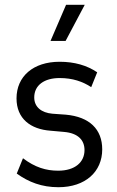

<svg xmlns="http://www.w3.org/2000/svg" viewBox="-20 -770 487 802"><path d="M224 12C337 12 407 -53 407 -146C407 -230 354 -282 255 -291L199 -295C153 -299 123 -323 123 -363C123 -414 165 -444 229 -444C284 -444 326 -429 361 -406L386 -468C343 -497 291 -512 229 -512C119 -512 49 -451 49 -359C49 -274 108 -230 191 -224L247 -219C307 -214 333 -184 333 -143C333 -93 294 -57 223 -57C172 -57 126 -71 76 -109L50 -45C100 -9 155 12 224 12ZM191 -599H254L334 -750H256Z"/></svg>

Font: Finlandica
Style: Regular
Weight: 400
Designer: Niklas Ekholm, Juho Hiilivirta, Jaakko Suomalainen
Foundry: Helsinki Type Studio
Version: Version 2.000;Glyphs 3.2 (3202)